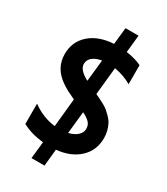

<svg xmlns="http://www.w3.org/2000/svg" viewBox="-251 -1000 1107 1273"><g transform="rotate(30 302.0 -364.0)"><path d="M55.7 -543.9Q55.7 -637.7 123 -697.8Q190.4 -757.8 305.7 -764.6L319.3 -892.6H418.9L405.3 -759.8Q475.6 -750 522.5 -726.6V-581.1Q464.8 -615.2 391.6 -627.9L370.1 -418Q394.5 -406.2 403.3 -402.3Q412.1 -398.4 438 -384.3Q463.9 -370.1 475.6 -359.4Q522.5 -318.4 535.2 -293Q560.5 -243.2 560.5 -190.4Q560.5 -95.7 496.1 -35.2Q431.6 25.4 322.3 36.1L309.6 165H210L223.6 36.1Q128.9 26.4 61.5 -10.7V-166Q143.6 -106.4 237.3 -95.7L258.8 -312.5Q222.7 -329.1 202.1 -339.4Q181.6 -349.6 150.4 -371.1Q55.7 -436.5 55.7 -543.9ZM198.2 -549.8Q198.2 -503.9 274.4 -463.9L292 -628.9Q249 -622.1 223.6 -601.6Q198.2 -581.1 198.2 -549.8ZM336.9 -100.6Q377.9 -110.4 402.8 -132.3Q427.7 -154.3 427.7 -184.1Q427.7 -213.9 409.2 -232.9Q390.6 -252 354.5 -269.5Z"/></g></svg>

Font: GenEi M Gothic v2 Bold
Style: Regular
Weight: 700
Version: Version 2.0